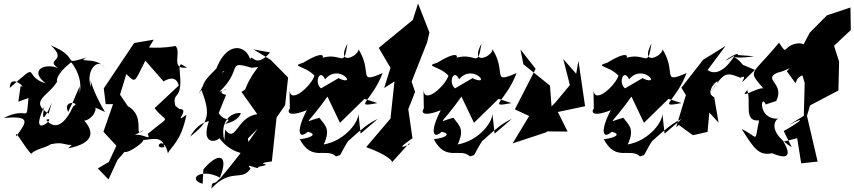

<svg xmlns="http://www.w3.org/2000/svg" viewBox="-20 -844 4890 1099"><path d="M85 -262 143 -283C128 -127 151 -242 1 -169C150 -181 141 -154 73 -64C55 -127 158 62 163 32C203 -5 291 6 308 -74C228 23 273 -41 352 -19C463 10 483 -105 370 5C522 -24 535 -96 427 -187C456 -80 616 -266 459 -259L581 -203C478 -377 500 -432 500 -345C466 -449 552 -525 582 -445C550 -527 406 -479 476 -515C320 -468 450 -511 271 -584C373 -492 234 -507 312 -455C227 -486 148 -437 242 -367C104 -407 221 -503 36 -341C37 -431 141 -328 98 -352ZM398 -262 370 -203C334 -278 449 -254 400 -237C352 -135 299 -94 244 -158C317 -186 137 -26 233 -234C211 -113 252 -200 277 -257L258 -193C143 -268 261 -294 310 -382C307 -361 283 -407 387 -487C372 -506 462 -414 435 -306C415 -298 441 -267 436 -350Z M771 -470 860 -617 748 -598 574 -338 585 -248H627L572 -90L646 -10L603 83L540 120L601 183L653 71L693 25C713 38 843 -52 789 -53C787 -19 909 -91 921 -2C849 13 917 -80 941 33C956 0 1019 -38 1047 -187C964 -127 1073 -222 1007 -220L984 -238C962 -323 1026 -265 1010 -420C999 -521 1034 -451 1057 -458C949 -440 1022 -542 985 -581C859 -557 779 -586 810 -564ZM804 -100C735 -43 821 -176 712 -236L667 -302L703 -420C760 -366 747 -371 812 -497L916 -378C1017 -439 1002 -304 1007 -358L865 -225C936 -132 966 -196 825 -77C853 -26 775 -102 728 -58Z M1399 -51 1455 -108C1387 -13 1384 6 1234 185C1299 33 1226 26 1144 126L1140 208C1050 183 1129 114 1240 173C1201 230 1196 177 1190 235C1303 114 1363 198 1414 121C1379 80 1463 135 1459 111C1570 91 1410 96 1536 80L1567 -208L1548 -150L1612 -242L1629 -400L1530 -501L1431 -561L1526 -544C1439 -443 1421 -545 1412 -504C1389 -588 1272 -615 1211 -431C1311 -434 1292 -458 1253 -428C1276 -490 1193 -386 1260 -493C1105 -341 1174 -397 1115 -305L1133 -329C1195 -170 1162 -139 1068 -61C1126 -168 1210 -149 1176 -151C1110 38 1307 -62 1216 -81C1272 8 1339 36 1414 40ZM1450 -373 1362 -318 1453 -190C1335 -177 1332 -21 1269 -101L1264 -40C1232 -171 1328 -205 1359 -196C1332 -126 1203 -131 1265 -132C1319 -180 1265 -140 1232 -197L1274 -301C1188 -319 1349 -356 1235 -318C1374 -447 1271 -501 1420 -456L1457 -460C1496 -501 1407 -418 1376 -309Z M2044 -79 2031 -199C2040 -156 1961 -40 1833 -17C1873 -105 1843 -124 1808 -170C1711 -145 1731 -116 1860 -299L1841 -319L1926 -141L2101 -312L2066 -278L2141 -254C1996 -226 2108 -261 2170 -426C2021 -361 2116 -429 2032 -562C2033 -521 1899 -461 1969 -595C1945 -437 1941 -559 1803 -506C1829 -487 1871 -581 1716 -485C1638 -463 1726 -469 1780 -411C1764 -355 1632 -232 1637 -342L1639 -216C1643 -239 1588 -156 1736 -213C1674 -95 1689 -42 1742 -90C1797 -77 1764 -55 1696 -47C1766 85 1846 -2 1903 51C1944 37 1907 66 1987 -60C1924 24 2046 -123 2142 -163ZM1971 -318 1920 -398 1817 -338 1832 -330C1770 -353 1807 -462 1841 -390C1919 -484 2030 -346 1920 -395Z M2323 -17C2210 33 2372 -74 2341 -52L2317 -219L2356 -318L2336 -377L2425 -602L2438 -658L2373 -824L2343 -730L2148 -570L2215 -456L2179 -340L2238 -378L2215 -165L2076 -2C2198 42 2240 84 2219 90L2324 -26Z M2811 -79 2798 -199C2807 -156 2728 -40 2600 -17C2640 -105 2610 -124 2575 -170C2478 -145 2498 -116 2627 -299L2608 -319L2693 -141L2868 -312L2833 -278L2908 -254C2763 -226 2875 -261 2937 -426C2788 -361 2883 -429 2799 -562C2800 -521 2666 -461 2736 -595C2712 -437 2708 -559 2570 -506C2596 -487 2638 -581 2483 -485C2405 -463 2493 -469 2547 -411C2531 -355 2399 -232 2404 -342L2406 -216C2410 -239 2355 -156 2503 -213C2441 -95 2456 -42 2509 -90C2564 -77 2531 -55 2463 -47C2533 85 2613 -2 2670 51C2711 37 2674 66 2754 -60C2691 24 2813 -123 2909 -163ZM2738 -318 2687 -398 2584 -338 2599 -330C2537 -353 2574 -462 2608 -390C2686 -484 2797 -346 2687 -395Z M3109 -174 3139 -209 3128 -354 2976 -476 2959 -561 3046 -450 2927 -218 3009 -180 2914 -23 3110 -88 3109 -92 3229 -91 3173 -203 3329 -236 3291 -496 3278 -422 3204 -506 3242 -357 3158 -256 3049 -146Z M3784 -79 3771 -199C3780 -156 3701 -40 3573 -17C3613 -105 3583 -124 3548 -170C3451 -145 3471 -116 3600 -299L3581 -319L3666 -141L3841 -312L3806 -278L3881 -254C3736 -226 3848 -261 3910 -426C3761 -361 3856 -429 3772 -562C3773 -521 3639 -461 3709 -595C3685 -437 3681 -559 3543 -506C3569 -487 3611 -581 3456 -485C3378 -463 3466 -469 3520 -411C3504 -355 3372 -232 3377 -342L3379 -216C3383 -239 3328 -156 3476 -213C3414 -95 3429 -42 3482 -90C3537 -77 3504 -55 3436 -47C3506 85 3586 -2 3643 51C3684 37 3647 66 3727 -60C3664 24 3786 -123 3882 -163ZM3711 -318 3660 -398 3557 -338 3572 -330C3510 -353 3547 -462 3581 -390C3659 -484 3770 -346 3660 -395Z M4203 -529C4213 -561 4057 -448 4185 -526C4182 -522 4107 -390 4030 -443L4133 -581L4005 -502L3880 -342L3906 -300L3850 -116L3865 -129L3946 -70L4030 -89L4040 -200L4093 -142L4068 -288C3989 -321 4158 -452 4049 -320C4127 -428 4131 -434 4218 -399C4286 -434 4155 -299 4301 -444L4232 -473C4170 -553 4133 -496 4297 -522Z M4543 -53 4566 91 4660 81 4599 -181 4617 -241 4779 -326 4783 -491 4754 -582 4850 -672 4848 -801 4713 -756 4615 -657 4547 -528C4637 -415 4643 -612 4541 -595C4456 -580 4492 -519 4439 -600C4278 -402 4253 -451 4358 -328C4355 -377 4161 -236 4283 -354L4257 -329C4282 -259 4233 -145 4325 -155C4296 -22 4328 -55 4225 -106C4296 7 4324 49 4400 33C4533 91 4482 -7 4464 -33ZM4586 -369 4581 -181 4496 -129C4615 -190 4546 -138 4466 -94L4512 -1C4367 -93 4419 -163 4436 -165C4316 -157 4334 -314 4363 -246L4423 -266C4474 -367 4345 -388 4428 -427C4537 -455 4530 -495 4484 -436C4571 -320 4504 -385 4573 -413Z"/></svg>

Font: Asimov Silicon
Style: Regular
Weight: 400
Designer: Google
Version: Version 2.000980; 2014